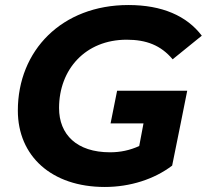

<svg xmlns="http://www.w3.org/2000/svg" viewBox="-20 -732 823 764"><path d="M446 -371 420 -241H551L534 -151C497 -134 459 -126 418 -126C285 -126 215 -197 215 -302C215 -456 320 -574 484 -574C562 -574 620 -552 667 -496L783 -590C723 -669 625 -712 491 -712C226 -712 51 -531 51 -292C51 -111 185 12 397 12C498 12 594 -19 665 -73L699 -241L725 -371Z"/></svg>

Font: AWKNG-Font
Style: Bold Italic
Weight: 700
Italic angle: -11.3°
Designer: Awakening Church
Foundry: Awakening Church
Version: Version 1.700;PS 001.700;hotconv 1.0.88;makeotf.lib2.5.64775